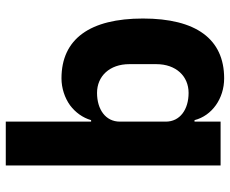

<svg xmlns="http://www.w3.org/2000/svg" viewBox="-84 -492 777 648"><g transform="rotate(90 304.0 -168.5)"><path d="M391 -88H386C378 -60 360 -35 336 -17C311 1 278 12 245 12C112 12 43 -84 43 -263C43 -442 112 -537 245 -537C313 -537 371 -496 386 -437H391V-525H539V200H391ZM294 -108C350 -108 391 -137 391 -185V-340C391 -388 350 -417 294 -417C238 -417 197 -375 197 -308V-217C197 -150 238 -108 294 -108Z"/></g></svg>

Font: Plexus Sans Bold
Style: Regular
Weight: 700
Version: Version 2.001;PS 002.001;hotconv 1.0.70;makeotf.lib2.5.58329